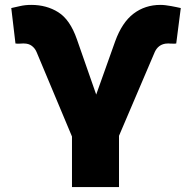

<svg xmlns="http://www.w3.org/2000/svg" viewBox="-20 -757 777 777"><path d="M25.6 -724.4Q40.5 -727.6 61.3 -732.4Q82 -737.2 106.5 -737.2Q168.7 -737.2 215.9 -707.4Q263.5 -677.6 291.2 -598L369.3 -374.3L446 -589.5Q473.7 -666.2 520.4 -701.7Q567.1 -737.2 629.3 -737.2Q639.2 -737.2 650.4 -735.8Q661.6 -734.4 672.6 -732.4Q683.6 -730.5 693.7 -728.3Q703.8 -726.2 711.6 -724.4L693.2 -581Q689.6 -580.3 686.4 -580.3Q682.9 -580.3 678.4 -580.4Q674 -580.6 669.7 -580.6Q665.8 -581 663.2 -581Q660.5 -581 659.1 -581Q648.4 -581 639.9 -578.1Q631.4 -575.3 625 -570.5Q618.6 -565.7 614 -559.5Q609.4 -553.3 606.5 -546.9L461.6 -207.4V0H271.3V-204.5L127.8 -546.9Q121.4 -561.8 108.7 -571.4Q95.9 -581 76.7 -581Q74.9 -581 71.9 -581Q68.9 -581 64.3 -580.6Q60.4 -580.3 56.8 -580.3Q53.3 -580.3 50.1 -580.3Q46.2 -580.3 42.6 -581Z"/></svg>

Font: Inter P Black
Style: Regular
Weight: 900
Designer: Rasmus Andersson
Foundry: rsms
Version: Version 3.018;git-588b23468